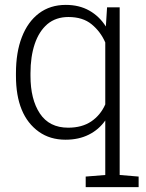

<svg xmlns="http://www.w3.org/2000/svg" viewBox="-20 -558 595 781"><path d="M466.8 153.8 543.9 160.2V203.1H328.6V160.2L408.2 153.8V-67.9Q382.3 -30.8 341.3 -10.3Q300.3 10.3 246.6 10.3Q183.6 10.3 138.2 -22Q44.9 -88.4 44.9 -249.5V-259.8Q44.9 -345.2 68.8 -406.7Q92.8 -469.2 138.4 -503.7Q184.1 -538.1 247.6 -538.1Q302.2 -538.1 343.3 -514.9Q384.3 -491.7 410.6 -450.2L415.5 -528.3H466.8ZM257.3 -38.6Q313.5 -38.6 351.1 -64Q388.7 -89.4 408.2 -133.3V-385.3Q389.2 -429.2 353 -459Q316.9 -488.8 258.3 -488.8Q207.5 -488.8 172.9 -460Q138.7 -430.7 121.3 -379.2Q104 -327.6 104 -259.8V-249.5Q104 -153.8 142.3 -96.2Q180.7 -38.6 257.3 -38.6Z"/></svg>

Font: Suwannaphum Light
Style: Regular
Weight: 300
Designer: Danh Hong
Version: Version 8.002; ttfautohint (v1.8.3)